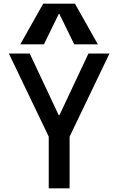

<svg xmlns="http://www.w3.org/2000/svg" viewBox="-20 -1020 640 1040"><path d="M244 0V-280L28 -730H141L298 -396H302L459 -730H573L357 -280V0ZM90 -780 214 -1000H386L510 -780H382L302 -944H298L218 -780Z"/></svg>

Font: M PLUS Code Latin 60 Medium
Style: Regular
Weight: 500
Width: 7
Monospace: yes
Designer: Coji Morishita
Foundry: UNDERFOREST DESIGN
Version: Version 1.005; ttfautohint (v1.8.3)